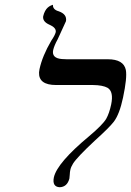

<svg xmlns="http://www.w3.org/2000/svg" viewBox="-20 -766 544 797"><path d="M200.7 -558.1Q193.8 -524.9 235.8 -521Q245.6 -520 257.3 -520H427.7Q493.2 -520 502.4 -475.6Q508.3 -443.8 490.7 -360.8Q476.1 -291.5 452.1 -260.3Q433.1 -235.8 373.5 -182.1Q299.3 -112.8 283.2 -86.9Q274.4 -72.8 272 -61Q270 -52.7 269.5 -40Q269 -29.8 268.1 -24.9Q258.8 10.3 227.5 11.2Q195.8 9.3 203.6 -29.8Q217.3 -90.3 350.6 -201.2Q406.2 -248 420.9 -272.9Q433.6 -295.4 441.4 -332Q452.6 -385.3 426.8 -401.4Q406.7 -412.6 365.7 -413.1H212.9Q139.6 -413.1 142.1 -465.8Q142.6 -472.7 144 -479Q155.8 -533.7 192.9 -597.2Q208 -619.1 211.4 -632.8Q213.9 -650.9 186 -663.1Q156.2 -675.8 159.2 -698.2Q162.1 -710.9 167.2 -720.2Q172.4 -729.5 177.7 -734.1Q183.1 -738.8 188 -741.5Q192.9 -744.1 196.3 -745.1L199.7 -746.1Q198.7 -726.1 223.6 -719.2Q258.8 -707 253.9 -678.2L219.2 -602.5Q205.1 -577.1 200.7 -558.1Z"/></svg>

Font: Linux Biolinum Capitals O
Style: Italic Samll Caps
Weight: 400
Italic angle: -12°
Designer: Philipp H. Poll
Foundry: Philipp H. Poll
Version: Version 0.6.2